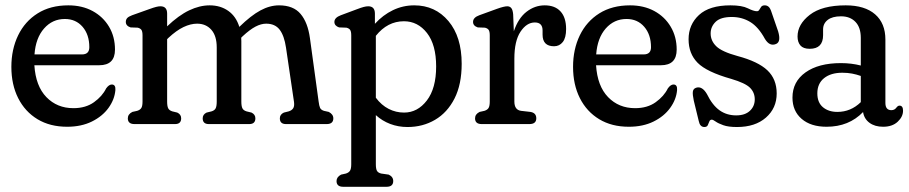

<svg xmlns="http://www.w3.org/2000/svg" viewBox="-20 -464 3401 718"><path d="M410 -278.5Q410 -220 351 -220H108.5Q113.5 -142 153.5 -100.8Q193.5 -59.5 254.5 -59.5Q300.5 -59.5 331.5 -81.8Q362.5 -104 377 -133.5Q387.5 -148 398 -148Q413 -148 411.5 -127Q408.5 -92 385.8 -60.5Q363 -29 323.5 -9.5Q284 10 231 10Q167 10 120.2 -18.2Q73.5 -46.5 48 -97Q22.5 -147.5 22.5 -214Q22.5 -279.5 47.8 -331.8Q73 -384 120.8 -414Q168.5 -444 235.5 -444Q287 -444 326.2 -422.8Q365.5 -401.5 387.8 -364Q410 -326.5 410 -278.5ZM222.5 -393Q176 -393 144.8 -357.5Q113.5 -322 109 -260.5H286.5Q314 -260.5 314 -287.5Q314 -334.5 288.8 -363.8Q263.5 -393 222.5 -393Z M605 -413V-365.5Q648 -406.5 687.2 -425.2Q726.5 -444 764 -444Q804.5 -444 833.8 -423.2Q863 -402.5 875 -363.5Q918.5 -406 953.8 -425Q989 -444 1023.5 -444Q1077 -444 1104 -412Q1131 -380 1139 -321.5L1171.5 -84.5Q1173.5 -68 1177 -60.5Q1180.5 -53 1191.5 -49.5L1209.5 -45.5Q1226.5 -36.5 1226.5 -21.5Q1226.5 0 1201.5 0H1049.5Q1026.5 0 1026.5 -21.5Q1026.5 -36 1041.5 -43L1059.5 -47.5Q1071 -51 1076.2 -58.8Q1081.5 -66.5 1079.5 -82.5L1049.5 -286Q1043 -330.5 1025.8 -353Q1008.5 -375.5 975.5 -375.5Q956.5 -375.5 935.5 -364.5Q914.5 -353.5 887.5 -328.5L882 -323Q882.5 -316.5 882.5 -310V-84.5Q882.5 -67 886.5 -59Q890.5 -51 902 -47.5L920.5 -43Q935 -36 935 -21.5Q935 0 912 0H761Q738 0 738 -21.5Q738 -36 752.5 -43L771 -47.5Q782.5 -51 786.5 -59Q790.5 -67 790.5 -84.5V-286.5Q790.5 -330 770.2 -352.8Q750 -375.5 717 -375.5Q693 -375.5 666.2 -362.8Q639.5 -350 610 -322.5L605 -317.5V-84.5Q605 -67 609 -59Q613 -51 624.5 -47.5L643 -43Q657.5 -36 657.5 -21.5Q657.5 0 634.5 0H483Q458 0 458 -21.5Q458 -37 475 -45.5L493 -49.5Q504 -53 508.5 -60.2Q513 -67.5 513 -84.5V-331.5Q513 -346 509 -352Q505 -358 495 -360.5L468 -361.5Q450.5 -367.5 450.5 -382Q450.5 -390.5 455.5 -396.2Q460.5 -402 474 -407L538.5 -430Q555 -436 564 -438.2Q573 -440.5 580 -440.5Q605 -440.5 605 -413Z M1382 -413V-375Q1412 -408 1449.5 -426Q1487 -444 1529 -444Q1607.5 -444 1657 -385.2Q1706.5 -326.5 1706.5 -225.5Q1706.5 -148.5 1679.8 -95.8Q1653 -43 1607 -16Q1561 11 1504 11Q1469.5 11 1439.2 -0.5Q1409 -12 1385.5 -33.5V150Q1385.5 167 1389.5 174.5Q1393.5 182 1405.5 185L1433.5 189Q1450.5 197 1450.5 213Q1450.5 234.5 1425.5 234.5H1263.5Q1238.5 234.5 1238.5 213Q1238.5 198 1255.5 189L1273.5 185Q1284.5 181.5 1289 174.2Q1293.5 167 1293.5 150V-331.5Q1293.5 -346 1289.5 -352Q1285.5 -358 1275.5 -360.5L1248 -361.5Q1230.5 -367.5 1230.5 -382Q1230.5 -398 1254.5 -407L1313.5 -429Q1330.5 -435.5 1340 -438Q1349.5 -440.5 1357 -440.5Q1382 -440.5 1382 -413ZM1490.5 -384.5Q1429 -384.5 1385.5 -330V-98.5Q1406.5 -70.5 1433.5 -56.8Q1460.5 -43 1491 -43Q1541.5 -43 1576.2 -88.2Q1611 -133.5 1611 -215.5Q1611 -296.5 1576.8 -340.5Q1542.5 -384.5 1490.5 -384.5Z M1899 -410.5 1901.5 -347Q1918 -396 1949 -420Q1980 -444 2017 -444Q2055.5 -444 2076.2 -421.2Q2097 -398.5 2097 -355.5Q2097 -322.5 2084.5 -306.8Q2072 -291 2052 -291Q2009 -291 2009 -334.5V-350Q2009 -380 1980 -380Q1949.5 -380 1926.5 -345.5Q1903.5 -311 1903.5 -244.5V-84.5Q1903.5 -53 1928.5 -49.5L1963.5 -45.5Q1985.5 -42 1985.5 -21.5Q1985.5 0 1959.5 0H1781.5Q1756.5 0 1756.5 -21.5Q1756.5 -37 1773.5 -45.5L1791.5 -49.5Q1802.5 -53 1807 -60.2Q1811.5 -67.5 1811.5 -84.5V-331.5Q1811.5 -346 1807.5 -352Q1803.5 -358 1793.5 -360.5L1766.5 -361.5Q1749 -367.5 1749 -382Q1749 -398.5 1772.5 -407L1838.5 -431Q1865 -440.5 1877 -440.5Q1886.5 -440.5 1892 -433.8Q1897.5 -427 1899 -410.5Z M2510.5 -278.5Q2510.5 -220 2451.5 -220H2209Q2214 -142 2254 -100.8Q2294 -59.5 2355 -59.5Q2401 -59.5 2432 -81.8Q2463 -104 2477.5 -133.5Q2488 -148 2498.5 -148Q2513.5 -148 2512 -127Q2509 -92 2486.2 -60.5Q2463.5 -29 2424 -9.5Q2384.5 10 2331.5 10Q2267.5 10 2220.8 -18.2Q2174 -46.5 2148.5 -97Q2123 -147.5 2123 -214Q2123 -279.5 2148.2 -331.8Q2173.5 -384 2221.2 -414Q2269 -444 2336 -444Q2387.5 -444 2426.8 -422.8Q2466 -401.5 2488.2 -364Q2510.5 -326.5 2510.5 -278.5ZM2323 -393Q2276.5 -393 2245.2 -357.5Q2214 -322 2209.5 -260.5H2387Q2414.5 -260.5 2414.5 -287.5Q2414.5 -334.5 2389.2 -363.8Q2364 -393 2323 -393Z M2733 -32.5Q2766 -32.5 2784.2 -49.5Q2802.5 -66.5 2802.5 -92.5Q2802.5 -118 2784.8 -135.8Q2767 -153.5 2714.5 -169Q2622.5 -195 2588.8 -229.2Q2555 -263.5 2555 -317Q2555 -372 2594 -408Q2633 -444 2711.5 -444Q2754.5 -444 2776.5 -433Q2798.5 -422 2810.5 -422Q2816.5 -422 2819.5 -427.5Q2822.5 -433 2826.5 -438.5Q2830.5 -444 2840 -444Q2848 -444 2854.2 -438.8Q2860.5 -433.5 2865.5 -417.5L2890 -346.5Q2901.5 -307.5 2882 -299.5Q2858 -289.5 2840.5 -318.5Q2816 -363.5 2785.2 -382Q2754.5 -400.5 2716.5 -400.5Q2674.5 -400.5 2656 -382.2Q2637.5 -364 2637.5 -339Q2637.5 -311.5 2658.5 -291Q2679.5 -270.5 2738 -254.5Q2815 -234 2849.8 -201Q2884.5 -168 2884.5 -114.5Q2884.5 -59.5 2844.2 -24.2Q2804 11 2736 11Q2703.5 11 2684.8 4.2Q2666 -2.5 2656.2 -9.5Q2646.5 -16.5 2642 -16.5Q2635 -16.5 2632.5 -9.5Q2630 -2.5 2626.8 4.2Q2623.5 11 2614 11Q2597.5 11 2593 -11.5L2574.5 -87.5Q2569.5 -110.5 2571 -121.5Q2572.5 -132.5 2583.5 -136Q2605.5 -143 2623.5 -112.5Q2644 -70.5 2670.8 -51.5Q2697.5 -32.5 2733 -32.5Z M2943.5 -99Q2943.5 -158.5 2992.2 -193.2Q3041 -228 3124.5 -228Q3164 -228 3199 -219V-322.5Q3199 -361.5 3179 -382.2Q3159 -403 3125 -403Q3092.5 -403 3075.2 -389.5Q3058 -376 3058 -354V-332.5Q3058 -281.5 3008 -281.5Q2984 -281.5 2973.2 -294Q2962.5 -306.5 2962.5 -327.5Q2962.5 -373 3008.2 -408.5Q3054 -444 3142.5 -444Q3214 -444 3252.5 -410.5Q3291 -377 3291 -316V-79Q3291 -52 3313.5 -52Q3325.5 -52 3332.5 -62Q3338 -69 3343.5 -69Q3357 -69 3357 -50Q3357 -27.5 3337 -8.8Q3317 10 3282.5 10Q3251.5 10 3231.5 -4.8Q3211.5 -19.5 3207.5 -45Q3154.5 10 3071 10Q3012 10 2977.8 -19.5Q2943.5 -49 2943.5 -99ZM3036.5 -115Q3036.5 -80.5 3057.5 -63Q3078.5 -45.5 3111.5 -45.5Q3161.5 -45.5 3199 -82V-180Q3183.5 -185.5 3166.5 -188.8Q3149.5 -192 3130 -192Q3087 -192 3061.8 -171.8Q3036.5 -151.5 3036.5 -115Z"/></svg>

Font: Fraunces 144pt S100
Style: Regular
Weight: 400
Version: Version 1.000; ttfautohint (v1.8.3)